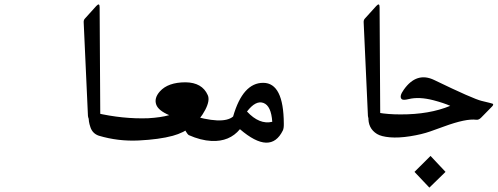

<svg xmlns="http://www.w3.org/2000/svg" viewBox="-20 -604 2270 876"><path d="M437.5 -72.3Q458 -67.4 458.5 -48.8Q459 -30.3 451.2 -22.9Q426.8 -6.3 398.4 -39.1Q383.3 -58.1 381.3 -74.7Q381.3 -74.7 361.8 -502.4Q361.3 -512.7 367.2 -519L418.9 -576.2Q434.6 -593.3 434.6 -571.3Z M768.1 15.6Q707 32.2 613 36.9Q519 41.5 430.7 15.1Q402.3 5.4 392.6 -23.4Q382.8 -52.2 385.3 -69.8Q387.7 -87.4 399.9 -89.8Q409.2 -90.3 417.5 -88.9Q541 -60.5 655.8 -64.5Q713.9 -67.9 752 -78.6Q702.6 -99.6 692.9 -126.5Q682.1 -156.2 709.5 -187Q746.6 -228.5 826.7 -228.5Q902.3 -227.5 927.7 -170.4Q939 -146.5 916.5 -103Q868.7 -11.7 768.1 15.6Z M1074.7 -14.6Q1027.3 43 944.8 39.1Q895.5 36.6 840.8 12.2Q832.5 7.3 810.5 -37.1Q810.1 -38.1 806.4 -55.7Q802.7 -73.2 810.5 -79.1Q818.4 -85 824.2 -85Q830.1 -85 840.3 -81.5Q996.6 -32.7 1043.5 -72.3Q1087.9 -226.6 1181.2 -226.1Q1273.9 -225.6 1274.9 -40Q1275.4 -19 1270.5 -8.8Q1214.4 105.5 1074.7 -14.6ZM1222.2 -48.3Q1217.3 -121.1 1182.1 -134.3Q1147 -147.5 1106.9 -95.2Q1163.6 -34.2 1222.2 -48.3Z M1714.8 -72.3Q1735.4 -67.4 1735.8 -48.8Q1736.3 -30.3 1728.5 -22.9Q1704.1 -6.3 1675.8 -39.1Q1660.6 -58.1 1658.7 -74.7Q1658.7 -74.7 1639.2 -502.4Q1638.7 -512.7 1644.5 -519L1696.3 -576.2Q1711.9 -593.3 1711.9 -571.3Z M1939 252 1871.1 180.2Q1924.8 127 1944.3 107.4Q1978 144 2012.7 180.2Q2012.7 180.2 1939 252Z M2004.4 -26.4Q1981.9 -18.1 1943.1 -4.4Q1904.3 9.3 1851.6 17.6Q1798.8 25.9 1759 22.5Q1719.2 19 1700.2 7.3Q1657.7 -18.6 1661.1 -73.2Q1662.6 -97.2 1706.8 -89.6Q1751 -82 1807.1 -82Q1939 -81.5 2034.2 -121.1Q2004.4 -134.3 1958 -146.5Q1892.1 -163.6 1844.7 -151.9Q1818.8 -145.5 1812.5 -151.9Q1800.3 -164.1 1822.3 -194.8Q1880.9 -277.8 1961.4 -238.8Q2140.1 -152.3 2177.7 -143.6Q2223.1 -132.8 2227.5 -130.9Q2233.9 -127.4 2225.1 -118.2Q2225.1 -118.2 2175.8 -67.9Q2164.6 -56.2 2153.3 -57.6Q2106.4 -64 2004.4 -26.4Z"/></svg>

Font: Amiri Typewriter
Style: Bold
Weight: 700
Monospace: yes
Designer: Khaled Hosny
Version: Version 1.1